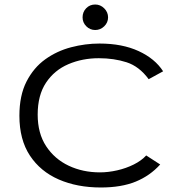

<svg xmlns="http://www.w3.org/2000/svg" viewBox="-20 -821 790 851"><path d="M427 10Q322 10 240.5 -25.5Q159 -61 112.5 -131.5Q66 -202 66 -308Q66 -398 97.5 -459.5Q129 -521 180.5 -558Q232 -595 295 -611.5Q358 -628 421 -628Q522 -628 594.5 -594.5Q667 -561 703 -505L639 -470Q597 -527 541 -545Q485 -563 418 -563Q345 -563 283 -536.5Q221 -510 184 -454.5Q147 -399 147 -313Q147 -230 184.5 -173Q222 -116 284.5 -86.5Q347 -57 423 -57Q460 -57 499.5 -66Q539 -75 573 -92Q607 -109 628 -132L690 -92Q645 -42 581.5 -16Q518 10 427 10ZM402 -688Q379 -688 362.5 -704.5Q346 -721 346 -744Q346 -768 362 -784.5Q378 -801 402 -801Q425 -801 442 -784Q459 -767 459 -744Q459 -721 442 -704.5Q425 -688 402 -688Z"/></svg>

Font: Inconsolata ExtraExpanded Thin
Style: Regular
Weight: 100
Width: 8
Monospace: yes
Designer: Raph Levien, Cyreal, Brenton Simpson
Foundry: Raph Levien, Cyreal, Google
Version: Version 3.100; ttfautohint (v1.8.4.7-5d5b)